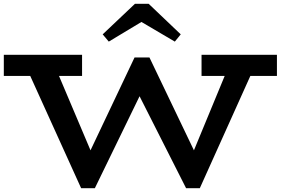

<svg xmlns="http://www.w3.org/2000/svg" viewBox="-24 -973 1471 1006"><path d="M-4 -575V-686H406V-575ZM401 13 115 -618H267L497 -75L450 13ZM420 13 387 -52 681 -672H731L755 -567L473 13ZM951 13 659 -564 708 -672H759L1045 -75L1000 13ZM970 13 937 -52 1171 -618H1307L1023 13ZM1032 -575V-686H1427V-575ZM546 -755 514 -793 683 -953H755L923 -793L892 -755L717 -858Z"/></svg>

Font: BioRhyme SemiExpanded
Style: Bold
Weight: 700
Width: 6
Designer: Aoife Mooney
Foundry: Aoife Mooney Type
Version: Version 1.600;gftools[0.9.33]